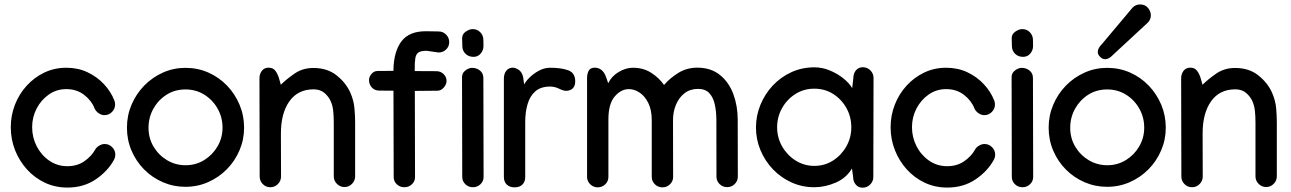

<svg xmlns="http://www.w3.org/2000/svg" viewBox="-20 -845 5905 878"><path d="M29.3 -263.2Q29.3 -317.4 48.3 -366.2Q67.4 -415 102.1 -453.1Q136.7 -491.2 182.9 -513.2Q229 -535.2 283.2 -535.2Q336.9 -535.2 380.6 -514.4Q424.3 -493.7 455.8 -459.7Q487.3 -425.8 502.9 -385.7Q506.3 -377.4 506.3 -367.2Q506.3 -347.2 491.9 -332.8Q477.5 -318.4 457.5 -318.4Q443.8 -318.4 430.7 -327.6Q417.5 -336.9 412.1 -350.1Q398.4 -385.3 364.5 -411.4Q330.6 -437.5 283.2 -437.5Q238.8 -437.5 203.4 -412.8Q168 -388.2 147.5 -348.6Q127 -309.1 127 -263.2Q127 -216.8 147.9 -176Q168.9 -135.3 205.6 -110.1Q242.2 -85 288.1 -85Q333 -85 365.7 -107.7Q398.4 -130.4 415 -160.6Q420.9 -171.4 433.6 -179Q446.3 -186.5 458.5 -186.5Q478.5 -186.5 492.9 -172.1Q507.3 -157.7 507.3 -137.7Q507.3 -125.5 501 -113.8Q473.1 -62.5 418 -24.9Q362.8 12.7 288.1 12.7Q232.4 12.7 185.3 -9.5Q138.2 -31.7 103.3 -70.3Q68.4 -108.9 48.8 -158.4Q29.3 -208 29.3 -263.2Z M828.1 -534.7Q884.3 -534.7 932.9 -513.2Q981.4 -491.7 1018.1 -453.6Q1054.7 -415.5 1075.4 -366.2Q1096.2 -316.9 1096.2 -261.2Q1096.2 -206.5 1075.2 -157.5Q1054.2 -108.4 1017.3 -71Q980.5 -33.7 931.9 -12.2Q883.3 9.3 828.1 9.3Q773.4 9.3 724.9 -11.7Q676.3 -32.7 639.4 -69.8Q602.5 -106.9 581.5 -156Q560.5 -205.1 560.5 -261.2Q560.5 -316.9 581.5 -366.2Q602.5 -415.5 639.4 -453.4Q676.3 -491.2 724.6 -512.9Q772.9 -534.7 828.1 -534.7ZM659.2 -260.3Q659.2 -212.9 682.4 -174.1Q705.6 -135.3 744.1 -112.3Q782.7 -89.4 828.6 -89.4Q875.5 -89.4 913.8 -113Q952.1 -136.7 974.9 -175.8Q997.6 -214.8 997.6 -261.2Q997.6 -308.6 975.1 -348.4Q952.6 -388.2 914.3 -412.1Q876 -436 828.1 -436Q779.8 -436 741.7 -411.9Q703.6 -387.7 681.4 -347.9Q659.2 -308.1 659.2 -260.3Z M1264.2 -457.5Q1290.5 -483.4 1327.4 -508.8Q1364.3 -534.2 1413.1 -534.2Q1477.1 -534.2 1519.5 -500.2Q1562 -466.3 1582 -421.4Q1597.7 -385.7 1600.8 -350.8Q1604 -315.9 1604 -285.2V-38.6Q1604 -18.6 1589.6 -4.2Q1575.2 10.3 1555.2 10.3Q1535.2 10.3 1520.8 -4.2Q1506.3 -18.6 1506.3 -38.6V-285.2Q1506.3 -314 1503.7 -338.4Q1501 -362.8 1492.7 -381.3Q1483.4 -402.8 1463.9 -419.7Q1444.3 -436.5 1414.1 -436.5Q1341.8 -436.5 1303 -381.3Q1264.2 -326.2 1264.6 -232.4L1265.1 -37.6Q1265.1 -17.6 1250.7 -3.2Q1236.3 11.2 1216.3 11.2Q1195.8 11.2 1181.6 -3.2Q1167.5 -17.6 1167.5 -38.1L1166.5 -486.8Q1166.5 -506.8 1177.5 -521.2Q1188.5 -535.6 1208.5 -535.6Q1228.5 -535.6 1239.3 -521.2Q1250 -506.8 1255.9 -486.8Z M1667.5 -479.5Q1667.5 -493.7 1679 -507.1Q1690.4 -520.5 1707 -520.5L1779.3 -521V-527.3Q1780.8 -609.9 1816.4 -656.7Q1852.1 -703.6 1932.1 -702.1L1985.8 -701.2Q2005.9 -701.2 2020 -686.8Q2034.2 -672.4 2034.2 -652.3Q2034.2 -632.3 2020 -618.7Q2005.9 -605 1985.4 -605L1930.7 -612.8Q1905.3 -612.8 1893.8 -605.2Q1882.3 -597.7 1879.2 -578.6Q1876 -559.6 1876.5 -524.4L1877 -520L1975.6 -519.5Q1995.1 -519.5 2008.5 -506.3Q2022 -493.2 2022 -474.6Q2022 -459 2009.3 -444.6Q1996.6 -430.2 1980.5 -430.2L1877 -429.2L1877.9 -35.6V-35.2Q1877.9 -15.6 1863.5 -2.2Q1849.1 11.2 1829.1 11.2Q1809.1 11.2 1794.7 -2.2Q1780.3 -15.6 1780.3 -35.2V-35.6L1779.3 -430.2L1713.9 -430.7Q1694.3 -430.7 1680.9 -444.3Q1667.5 -458 1667.5 -479.5Z M2145.5 -585Q2123 -585 2108.9 -598.9Q2094.7 -612.8 2094.2 -633.3L2093.3 -670.4Q2093.3 -689 2109.9 -700.4Q2126.5 -711.9 2141.6 -711.9Q2162.1 -711.9 2176 -697.8Q2189.9 -683.6 2190.4 -663.6L2190.9 -634.3Q2190.9 -615.2 2178.2 -600.1Q2165.5 -585 2145.5 -585ZM2092.8 -492.7Q2092.8 -511.2 2108.4 -522.9Q2124 -534.7 2138.7 -534.7Q2160.2 -534.7 2175.3 -522Q2190.4 -509.3 2190.4 -488.3V-487.8L2191.4 -35.6Q2191.4 -16.1 2177 -2.4Q2162.6 11.2 2142.6 11.2Q2122.1 11.2 2107.9 -2.7Q2093.8 -16.6 2093.8 -36.1Z M2610.4 -473.1Q2610.4 -434.1 2572.8 -429.7Q2559.1 -428.2 2538.1 -438.7Q2517.1 -449.2 2495.6 -449.2Q2453.1 -449.2 2428.2 -427.5Q2403.3 -405.8 2392.6 -369.1Q2381.8 -332.5 2381.8 -287.1V-35.2Q2381.8 -13.7 2368.9 -1Q2356 11.7 2333 11.7Q2310.5 11.7 2297.4 -1Q2284.2 -13.7 2284.2 -35.6V-485.4Q2284.2 -507.3 2295.2 -521.5Q2306.2 -535.6 2325.2 -535.6Q2336.4 -535.6 2351.3 -526.1Q2366.2 -516.6 2372.1 -493.7L2377 -458.5Q2383.3 -472.2 2401.4 -490.2Q2419.4 -508.3 2444.3 -521.7Q2469.2 -535.2 2496.1 -535.2Q2545.9 -535.2 2578.1 -523.7Q2610.4 -512.2 2610.4 -473.1Z M2874.5 -535.2Q2921.9 -535.2 2957.8 -512.2Q2993.7 -489.3 3016.6 -456.5Q3043.9 -488.3 3082.5 -512Q3121.1 -535.6 3168.5 -535.6Q3231 -535.6 3272.2 -502.2Q3313.5 -468.8 3333.5 -414.6Q3353.5 -360.4 3353.5 -297.4L3354 -37.1Q3354 -17.6 3339.8 -3.4Q3325.7 10.7 3305.2 10.7Q3284.7 10.7 3270.5 -3.4Q3256.3 -17.6 3256.3 -37.1L3255.9 -296.4Q3255.9 -333.5 3249 -366Q3242.2 -398.4 3224.1 -418.5Q3206.1 -438.5 3171.9 -438.5Q3135.7 -438.5 3110.1 -418.5Q3084.5 -398.4 3071 -366Q3057.6 -333.5 3057.6 -295.9L3058.1 -35.6Q3058.1 -16.1 3043.7 -2.2Q3029.3 11.7 3009.3 11.7Q2988.8 11.7 2974.6 -2.4Q2960.4 -16.6 2960.4 -36.1V-295.4Q2960.4 -341.3 2945.1 -373Q2929.7 -404.8 2905.5 -421.1Q2881.3 -437.5 2856 -437.5Q2819.8 -437.5 2791 -403.8Q2762.2 -370.1 2762.2 -298.8V-35.6Q2762.2 -16.1 2747.8 -2.2Q2733.4 11.7 2713.4 11.7Q2693.4 11.7 2679 -2.4Q2664.6 -16.6 2664.6 -36.1V-487.8Q2664.6 -507.8 2672.1 -521.7Q2679.7 -535.6 2700.2 -535.6Q2716.3 -535.6 2730 -525.4Q2743.7 -515.1 2752 -491.2L2761.2 -464.4Q2776.9 -496.6 2809.3 -515.9Q2841.8 -535.2 2874.5 -535.2Z M3704.6 -537.1Q3740.7 -537.1 3775.1 -522.7Q3809.6 -508.3 3836.7 -486.6Q3863.8 -464.8 3877 -441.9L3882.3 -488.8Q3882.3 -508.8 3894 -523.2Q3905.8 -537.6 3925.8 -537.6Q3945.8 -537.6 3960.2 -523.2Q3974.6 -508.8 3974.6 -488.8V-487.8L3973.6 -35.6Q3973.6 -15.6 3959.2 -1.2Q3944.8 13.2 3924.8 13.2Q3904.8 13.2 3893.1 -1.2Q3881.3 -15.6 3881.3 -35.6L3876 -74.7Q3850.6 -31.2 3801.8 -10Q3752.9 11.2 3703.6 11.2Q3648.4 11.2 3600.1 -10.5Q3551.8 -32.2 3515.1 -70.3Q3478.5 -108.4 3457.8 -157.7Q3437 -207 3437 -261.7Q3437 -315.9 3457.3 -365.5Q3477.5 -415 3513.9 -453.9Q3550.3 -492.7 3598.9 -514.9Q3647.5 -537.1 3704.6 -537.1ZM3873 -262.7Q3873 -310.5 3850.8 -350.6Q3828.6 -390.6 3790.5 -415Q3752.4 -439.5 3703.6 -439.5Q3655.8 -439.5 3617.2 -415Q3578.6 -390.6 3556.2 -350.3Q3533.7 -310.1 3533.7 -263.2Q3533.7 -215.8 3556.6 -175.5Q3579.6 -135.3 3618.4 -110.8Q3657.2 -86.4 3704.1 -86.4Q3751 -86.4 3789.3 -110.8Q3827.6 -135.3 3850.3 -175.5Q3873 -215.8 3873 -262.7Z M4052.7 -263.2Q4052.7 -317.4 4071.8 -366.2Q4090.8 -415 4125.5 -453.1Q4160.2 -491.2 4206.3 -513.2Q4252.4 -535.2 4306.6 -535.2Q4360.4 -535.2 4404.1 -514.4Q4447.8 -493.7 4479.2 -459.7Q4510.7 -425.8 4526.4 -385.7Q4529.8 -377.4 4529.8 -367.2Q4529.8 -347.2 4515.4 -332.8Q4501 -318.4 4481 -318.4Q4467.3 -318.4 4454.1 -327.6Q4440.9 -336.9 4435.5 -350.1Q4421.9 -385.3 4387.9 -411.4Q4354 -437.5 4306.6 -437.5Q4262.2 -437.5 4226.8 -412.8Q4191.4 -388.2 4170.9 -348.6Q4150.4 -309.1 4150.4 -263.2Q4150.4 -216.8 4171.4 -176Q4192.4 -135.3 4229 -110.1Q4265.6 -85 4311.5 -85Q4356.4 -85 4389.2 -107.7Q4421.9 -130.4 4438.5 -160.6Q4444.3 -171.4 4457 -179Q4469.7 -186.5 4481.9 -186.5Q4502 -186.5 4516.4 -172.1Q4530.8 -157.7 4530.8 -137.7Q4530.8 -125.5 4524.4 -113.8Q4496.6 -62.5 4441.4 -24.9Q4386.2 12.7 4311.5 12.7Q4255.9 12.7 4208.7 -9.5Q4161.6 -31.7 4126.7 -70.3Q4091.8 -108.9 4072.3 -158.4Q4052.7 -208 4052.7 -263.2Z M4658.7 -585Q4636.2 -585 4622.1 -598.9Q4607.9 -612.8 4607.4 -633.3L4606.4 -670.4Q4606.4 -689 4623 -700.4Q4639.6 -711.9 4654.8 -711.9Q4675.3 -711.9 4689.2 -697.8Q4703.1 -683.6 4703.6 -663.6L4704.1 -634.3Q4704.1 -615.2 4691.4 -600.1Q4678.7 -585 4658.7 -585ZM4606 -492.7Q4606 -511.2 4621.6 -522.9Q4637.2 -534.7 4651.9 -534.7Q4673.3 -534.7 4688.5 -522Q4703.6 -509.3 4703.6 -488.3V-487.8L4704.6 -35.6Q4704.6 -16.1 4690.2 -2.4Q4675.8 11.2 4655.8 11.2Q4635.3 11.2 4621.1 -2.7Q4606.9 -16.6 4606.9 -36.1Z M5193.8 -824.7Q5216.3 -824.7 5229.5 -809.1Q5242.7 -793.5 5242.7 -774.9Q5242.7 -755.9 5229 -741.7L5070.8 -595.2Q5051.3 -574.2 5033.7 -574.2Q5021.5 -574.2 5010.7 -585Q5000 -595.7 5000 -607.4Q5000 -624.5 5019.5 -644L5158.2 -809.1Q5172.4 -824.7 5193.8 -824.7ZM5043 -534.7Q5099.1 -534.7 5147.7 -513.2Q5196.3 -491.7 5232.9 -453.6Q5269.5 -415.5 5290.3 -366.2Q5311 -316.9 5311 -261.2Q5311 -206.5 5290 -157.5Q5269 -108.4 5232.2 -71Q5195.3 -33.7 5146.7 -12.2Q5098.1 9.3 5043 9.3Q4988.3 9.3 4939.7 -11.7Q4891.1 -32.7 4854.2 -69.8Q4817.4 -106.9 4796.4 -156Q4775.4 -205.1 4775.4 -261.2Q4775.4 -316.9 4796.4 -366.2Q4817.4 -415.5 4854.2 -453.4Q4891.1 -491.2 4939.5 -512.9Q4987.8 -534.7 5043 -534.7ZM4874 -260.3Q4874 -212.9 4897.2 -174.1Q4920.4 -135.3 4959 -112.3Q4997.6 -89.4 5043.5 -89.4Q5090.3 -89.4 5128.7 -113Q5167 -136.7 5189.7 -175.8Q5212.4 -214.8 5212.4 -261.2Q5212.4 -308.6 5189.9 -348.4Q5167.5 -388.2 5129.2 -412.1Q5090.8 -436 5043 -436Q4994.6 -436 4956.5 -411.9Q4918.5 -387.7 4896.2 -347.9Q4874 -308.1 4874 -260.3Z M5479 -457.5Q5505.4 -483.4 5542.2 -508.8Q5579.1 -534.2 5627.9 -534.2Q5691.9 -534.2 5734.4 -500.2Q5776.9 -466.3 5796.9 -421.4Q5812.5 -385.7 5815.7 -350.8Q5818.8 -315.9 5818.8 -285.2V-38.6Q5818.8 -18.6 5804.4 -4.2Q5790 10.3 5770 10.3Q5750 10.3 5735.6 -4.2Q5721.2 -18.6 5721.2 -38.6V-285.2Q5721.2 -314 5718.5 -338.4Q5715.8 -362.8 5707.5 -381.3Q5698.2 -402.8 5678.7 -419.7Q5659.2 -436.5 5628.9 -436.5Q5556.6 -436.5 5517.8 -381.3Q5479 -326.2 5479.5 -232.4L5480 -37.6Q5480 -17.6 5465.6 -3.2Q5451.2 11.2 5431.2 11.2Q5410.6 11.2 5396.5 -3.2Q5382.3 -17.6 5382.3 -38.1L5381.3 -486.8Q5381.3 -506.8 5392.3 -521.2Q5403.3 -535.6 5423.3 -535.6Q5443.4 -535.6 5454.1 -521.2Q5464.8 -506.8 5470.7 -486.8Z"/></svg>

Font: Manjari
Style: Bold
Weight: 700
Designer: Santhosh Thottingal <santhosh.thottingal@gmail.com>
Version: Version 2.000